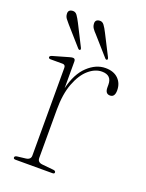

<svg xmlns="http://www.w3.org/2000/svg" viewBox="-118 -653 544 714"><g transform="rotate(20 154.0 -296.5)"><path d="M114.5 -418.5V-312.5Q129 -373 162 -404Q195 -435 232.5 -435Q265 -435 283 -417.2Q301 -399.5 301 -371.5Q301 -344.5 282 -344.5Q263 -344.5 263 -369.5V-380.5Q263 -418 224.5 -418Q197.5 -418 172.2 -396.2Q147 -374.5 130.8 -332Q114.5 -289.5 114.5 -228V-36.5Q114.5 -19.5 133.5 -17.5L179 -13Q188 -12 188 -5.5Q188 0 179.5 0H34Q25.5 0 25.5 -6Q25.5 -12 35 -13.5L68.5 -17.5Q87.5 -20 87.5 -36V-383Q87.5 -395.5 76 -395.5H29Q20.5 -395.5 20.5 -401.5Q20.5 -406 29 -409L90 -426.5Q100 -429.5 105 -429.5Q114.5 -429.5 114.5 -418.5ZM78 -557.5 119.5 -475.5Q123 -469 120 -466Q116 -463.5 111.5 -468.5L47.5 -541Q40 -549.5 34.2 -557.2Q28.5 -565 28 -574Q26 -591.5 44 -593Q55.5 -594 62.5 -584Q69.5 -574 78 -557.5ZM185 -557.5 226.5 -476Q230 -469 227 -466Q223 -463.5 218.5 -468.5L154.5 -541Q146.5 -549 141 -557Q135.5 -565 135 -574Q133 -591.5 151 -593Q162 -594 169.2 -584.2Q176.5 -574.5 185 -557.5Z"/></g></svg>

Font: Fraunces 144pt Soft Thin
Style: Regular
Weight: 100
Version: Version 1.000;[0bf87f6ff]